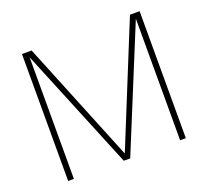

<svg xmlns="http://www.w3.org/2000/svg" viewBox="-121 -860 1093 1009"><g transform="rotate(-20 425.0 -355.0)"><path d="M96 0V-710H150L425 -34L700 -710H754V0H722V-680L443 0H407L128 -680V0Z"/></g></svg>

Font: Geist Thin
Style: Regular
Weight: 400
Designer: Basement.studio, Andrés Briganti, Mateo Zaragoza
Foundry: Basement.studio, Vercel, Andrés Briganti, Guido Ferreyra, Mateo Zaragoza
Version: Version 1.401